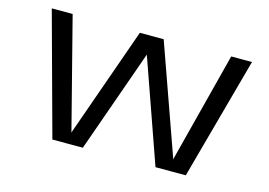

<svg xmlns="http://www.w3.org/2000/svg" viewBox="-93 -881 1486 1062"><g transform="rotate(15 650.0 -350.0)"><path d="M274.5 0 83.5 -700H203L365 -69.5L366 -63L368 -70.5L589 -695.5H725.5L946.5 -73.5L948 -65.5L949.5 -72.5L1111 -700H1230L1038.5 0H865L657.5 -589L449 0Z"/></g></svg>

Font: Trispace Expanded
Style: Regular
Weight: 400
Width: 7
Designer: Tyler Finck
Foundry: Etcetera Type Company
Version: Version 1.210; ttfautohint (v1.8.3)